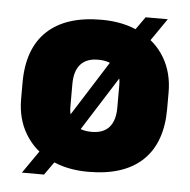

<svg xmlns="http://www.w3.org/2000/svg" viewBox="-45 -574 649 656"><g transform="rotate(5 279.0 -246.0)"><path d="M279 14Q202.5 14 146.5 -14.8Q90.5 -43.5 59.8 -94.8Q29 -146 29 -213.5V-270Q29 -386.5 93 -447Q157 -507.5 279 -507.5Q356 -507.5 412 -478.8Q468 -450 498.5 -398.8Q529 -347.5 529 -280V-223.5Q529 -107.5 465.2 -46.8Q401.5 14 279 14ZM129.5 36.5H53.5L135.5 -81.5L174.5 -133L348.5 -408L377 -456.5L428.5 -529H504.5L422.5 -410L388 -362L214 -87L185 -42ZM279 -123Q319 -123 339 -146Q359 -169 359 -213V-290.5Q359 -327 340.5 -348.8Q322 -370.5 279 -370.5Q239.5 -370.5 219.2 -347.5Q199 -324.5 199 -280.5V-203Q199 -166.5 217.8 -144.8Q236.5 -123 279 -123Z"/></g></svg>

Font: Anek Devanagari ExtraBold
Style: Regular
Weight: 800
Designer: Kailash Malviya (Devanagari) & Yesha Goshar (Latin)
Foundry: Ek Type
Version: Version 1.003